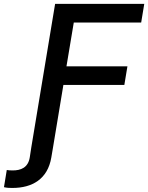

<svg xmlns="http://www.w3.org/2000/svg" viewBox="-116 -747 750 972"><path d="M42.3 0 34.8 49C26.6 102.6 -11.7 115.8 -51.5 115.8C-63.6 115.8 -74.6 115.1 -81.7 113.6L-95.9 200.6C-81 204.5 -63.9 204.5 -52.9 204.5C46.9 204.5 125.4 159.8 143.8 50.1L152.3 0L204.9 -317.1H513.5L529.1 -411.2H220.5L257.5 -632.8H598.7L614.3 -727.3H163Z"/></svg>

Font: Magic Ui Pro Medium
Style: Italic
Weight: 500
Italic angle: -9.39999°
Designer: Stefan Endress, Andreas Faust
Version: Version 1.000;FEAKit 1.0